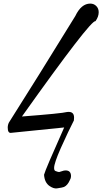

<svg xmlns="http://www.w3.org/2000/svg" viewBox="-20 -737 569 1068"><path d="M369 264Q356 294 336 303Q330 306 296 311Q278 313 256 298Q228 279 225 235Q232 207 337 -28L41 2Q23 4 23 -27Q23 -43 30 -56Q183 -297 399 -648Q432 -717 482 -717Q502 -717 515.5 -703.5Q529 -690 529 -669Q529 -644 511 -619Q487 -630 102 -89Q324 -106 353 -114Q392 -119 392 -83Q392 -73 391 -67Q364 -15 318 87Q281 171 281 197Q281 211 288 214Q303 220 309 220L335 212Q338 211 345 211Q375 211 375 243Q375 254 369 264Z"/></svg>

Font: GFS Gazis
Style: Regular
Weight: 400
Designer: George Matthiopoulos
Foundry: George Matthiopoulos
Version: Version 1.0